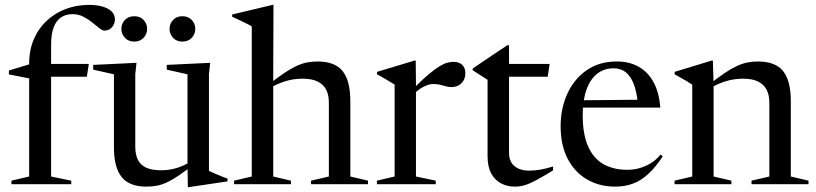

<svg xmlns="http://www.w3.org/2000/svg" viewBox="-20 -755 3346 787"><path d="M126 -440.5 105.5 -432.5 16.5 -450V-466L112 -495L136 -493H344L336 -440.5ZM189.5 -31.5 272 -14.5V0H27V-14.5L99.5 -31.5V-493.5Q99.5 -550 118.8 -594.5Q138 -639 172 -670.5Q206 -702 250.5 -718.5Q295 -735 345 -735Q372 -735 392 -730.2Q412 -725.5 425.2 -717.5Q438.5 -709.5 444.8 -698.8Q451 -688 451 -675.5Q451 -657 439 -643.2Q427 -629.5 407.5 -629.5Q400 -629.5 387.2 -639.5Q374.5 -649.5 358 -663Q341.5 -676.5 321.2 -686.8Q301 -697 278 -697Q250 -697 230.2 -683.8Q210.5 -670.5 200 -643Q189.5 -615.5 189.5 -571.5Z M534.5 -154Q534.5 -121 545.5 -99.5Q556.5 -78 579.8 -67.5Q603 -57 640.5 -57Q678.5 -57 713 -69.2Q747.5 -81.5 768.5 -97.5L778.5 -84.5Q742.5 -56 715.5 -37.5Q688.5 -19 666.5 -8.5Q644.5 2 624 6Q603.5 10 580 10Q510.5 10 478.8 -29.2Q447 -68.5 447 -151.5V-450.5L362 -469.5V-489L539.5 -497.5L534.5 -450.5ZM750 12 748.5 -82V-450.5L663.5 -469.5V-489L841.5 -497.5L836.5 -450.5V-55Q841 -52 850.5 -48Q860 -44 871.2 -39.2Q882.5 -34.5 893.5 -30Q904.5 -25.5 912.5 -23V-11.5L754.5 12ZM530.5 -584.5Q506.5 -584.5 492 -600Q477.5 -615.5 477.5 -636.5Q477.5 -658 492 -673.2Q506.5 -688.5 530.5 -688.5Q554 -688.5 568.5 -673.2Q583 -658 583 -636.5Q583 -615.5 568.5 -600Q554 -584.5 530.5 -584.5ZM727.5 -584.5Q704 -584.5 689.5 -600Q675 -615.5 675 -636.5Q675 -658 689.5 -673.2Q704 -688.5 727.5 -688.5Q751.5 -688.5 766 -673.2Q780.5 -658 780.5 -636.5Q780.5 -615.5 766 -600Q751.5 -584.5 727.5 -584.5Z M1255 -14.5 1328 -31.5V-334Q1328 -366.5 1316.5 -388.2Q1305 -410 1281.2 -421.2Q1257.5 -432.5 1220.5 -432.5Q1181 -432.5 1145.8 -420.8Q1110.5 -409 1089.5 -395.5L1080 -407.5Q1116 -436 1143.8 -454.8Q1171.5 -473.5 1194 -484Q1216.5 -494.5 1237.5 -498.8Q1258.5 -503 1282 -503Q1352.5 -503 1384.2 -463.8Q1416 -424.5 1416 -340V-31.5L1488.5 -14.5V0H1255ZM1172.5 0H939.5V-14.5L1012 -31.5V-646.5Q1005.5 -651 994 -656.8Q982.5 -662.5 966.8 -670Q951 -677.5 931.5 -686.5V-695.5L1097 -735H1101L1100 -474.5V-31.5L1172.5 -14.5Z M1839 -501.5Q1862 -501.5 1874.8 -489Q1887.5 -476.5 1887.5 -455Q1887.5 -429.5 1871.5 -413.8Q1855.5 -398 1830.5 -398Q1819.5 -398 1808.2 -401.2Q1797 -404.5 1784.5 -407.5Q1772 -410.5 1757 -410.5Q1743 -410.5 1729.8 -405.5Q1716.5 -400.5 1703.8 -392.2Q1691 -384 1678.5 -372.5L1676 -393.5Q1711.5 -429 1737.2 -450.5Q1763 -472 1781 -483Q1799 -494 1812.8 -497.8Q1826.5 -501.5 1839 -501.5ZM1685 -411V-31.5L1766 -14.5V0H1525V-14.5L1597.5 -31.5V-408Q1591 -412.5 1581.2 -418.2Q1571.5 -424 1557.8 -432.2Q1544 -440.5 1525.5 -450.5V-460.5L1680 -507H1684Z M2066.5 -128.5Q2066.5 -92.5 2089 -74Q2111.5 -55.5 2149.5 -55.5Q2170.5 -55.5 2193.8 -59.5Q2217 -63.5 2247 -72.5V-56.5Q2204.5 -30.5 2177.2 -16Q2150 -1.5 2130.2 4.2Q2110.5 10 2089.5 10Q2060 10 2034.8 -2.8Q2009.5 -15.5 1994 -43.2Q1978.5 -71 1978.5 -115V-428L1917.5 -467V-474Q1923.5 -478.5 1933.8 -485.2Q1944 -492 1957.2 -501Q1970.5 -510 1986.5 -520.8Q2002.5 -531.5 2021 -544Q2039.5 -556.5 2059.5 -569.5H2066.5V-475.5ZM2036 -440.5V-493H2233L2225 -440.5Z M2508.5 -503Q2560 -503 2598.2 -481.2Q2636.5 -459.5 2659.2 -417.5Q2682 -375.5 2686.5 -314H2361L2361.5 -344L2633 -346.5L2595 -326.5Q2590.5 -376.5 2578.2 -409.2Q2566 -442 2545.5 -458.5Q2525 -475 2495.5 -475Q2456 -475 2427.5 -452.5Q2399 -430 2383.8 -387Q2368.5 -344 2368.5 -282.5Q2368.5 -205.5 2390.2 -155.8Q2412 -106 2453 -82.5Q2494 -59 2551.5 -59Q2577.5 -59 2602 -66Q2626.5 -73 2648.8 -86.8Q2671 -100.5 2687.5 -121.5L2696.5 -114Q2666.5 -68.5 2636.5 -41.2Q2606.5 -14 2573.5 -2Q2540.5 10 2501.5 10Q2438 10 2387.2 -19Q2336.5 -48 2307.2 -103.5Q2278 -159 2278 -238Q2278 -310 2305.2 -370.2Q2332.5 -430.5 2384.2 -466.8Q2436 -503 2508.5 -503Z M2905 -411V-31.5L2978 -14.5V0H2745V-14.5L2817.5 -31.5V-408Q2809.5 -413.5 2794.5 -422.5Q2779.5 -431.5 2745.5 -450.5V-460.5L2898 -507H2902ZM3060.5 -14.5 3133.5 -31.5V-334Q3133.5 -366.5 3121.8 -388.2Q3110 -410 3086.5 -421.2Q3063 -432.5 3026 -432.5Q2986.5 -432.5 2951.2 -420.8Q2916 -409 2895 -395.5L2885.5 -407.5Q2921.5 -436 2949.2 -454.8Q2977 -473.5 2999.5 -484Q3022 -494.5 3043 -498.8Q3064 -503 3087 -503Q3158 -503 3189.8 -463.8Q3221.5 -424.5 3221.5 -340V-31.5L3294 -14.5V0H3060.5Z"/></svg>

Font: Newsreader 60pt
Style: Regular
Weight: 400
Designer: Hugues Gentile
Foundry: Production Type
Version: Version 1.003